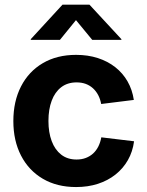

<svg xmlns="http://www.w3.org/2000/svg" viewBox="-20 -775 618 807"><path d="M299.8 11.2Q219.2 11.2 159.9 -23.7Q100.6 -58.6 68.4 -121.1Q36.1 -183.6 36.1 -266.1Q36.1 -349.1 68.4 -411.9Q100.6 -474.6 159.9 -509.5Q219.2 -544.4 299.8 -544.4Q349.6 -544.4 391.1 -531Q432.6 -517.6 464.4 -492.7Q496.1 -467.8 516.1 -432.9Q536.1 -397.9 542.5 -355L405.3 -337.9Q401.4 -358.9 392.6 -375.5Q383.8 -392.1 370.6 -404.1Q357.4 -416 340.3 -422.4Q323.2 -428.7 301.8 -428.7Q263.7 -428.7 237.3 -408.4Q210.9 -388.2 197.3 -351.8Q183.6 -315.4 183.6 -266.6Q183.6 -218.3 197.3 -181.9Q210.9 -145.5 237.3 -125Q263.7 -104.5 301.8 -104.5Q323.2 -104.5 340.6 -111.1Q357.9 -117.7 371.1 -129.6Q384.3 -141.6 393.1 -158.9Q401.9 -176.3 405.8 -197.8L543.5 -181.2Q537.6 -137.2 517.6 -102.1Q497.6 -66.9 465.6 -41.5Q433.6 -16.1 391.6 -2.4Q349.6 11.2 299.8 11.2ZM231.9 -607.4H109.4V-610.4L242.7 -755.4H356L490.2 -610.4V-607.4H367.7L299.3 -690.4Z"/></svg>

Font: Inter 20pt
Style: Bold
Weight: 700
Version: Version 4.001;git-66647c0bb